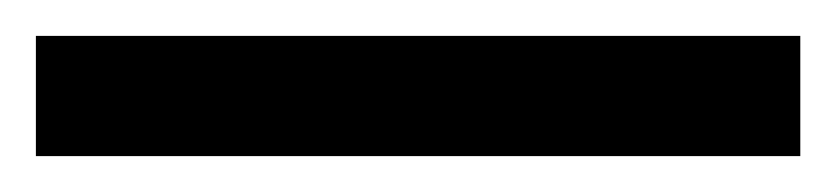

<svg xmlns="http://www.w3.org/2000/svg" viewBox="-22 70 466 107"><path d="M424 157H-2V90H424Z"/></svg>

Font: Noto Sans Sora Sompeng SemiBold
Style: Regular
Weight: 600
Version: Version 2.101